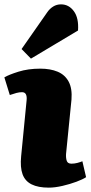

<svg xmlns="http://www.w3.org/2000/svg" viewBox="-22 -847 417 881"><path d="M100 -386Q102 -404 97 -414Q92 -424 79 -424Q67 -424 53.5 -420.5Q40 -417 23 -411L-2 -492Q18 -504 62.5 -518Q107 -532 163 -532Q209 -532 242.5 -518Q276 -504 293 -472.5Q310 -441 306 -390L281 -140Q280 -121 284.5 -108.5Q289 -96 306 -96Q320 -96 333 -99.5Q346 -103 356 -107L373 -34Q358 -24 328.5 -13Q299 -2 264.5 6Q230 14 202 14Q153 14 123 -1Q93 -16 81.5 -47.5Q70 -79 75 -130ZM195 -791Q206 -807 222 -817Q238 -827 258 -827Q294 -827 317 -795.5Q340 -764 336 -707L120 -578L77 -622Z"/></svg>

Font: Literata 18pt Black
Style: Italic
Weight: 900
Italic angle: -2°
Designer: Latin by Veronika Burian and Jose Scaglione. Greek by Irene Vlachou. Cyrillic by Vera Evstafieva
Foundry: TypeTogether
Version: Version 3.103;gftools[0.9.29]